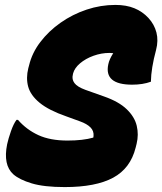

<svg xmlns="http://www.w3.org/2000/svg" viewBox="-20 -740 659 780"><path d="M449 -720Q493 -720 526 -706.5Q559 -693 583 -667Q607 -641 615.5 -608Q624 -575 614 -537Q594 -463 593 -408Q560 -396 517 -396Q402 -396 420 -479Q424 -499 440 -524Q433 -525 425 -525Q392 -525 360 -513.5Q328 -502 305.5 -483Q283 -464 277 -442L276 -437Q271 -418 282.5 -402.5Q294 -387 327 -375L403 -348Q463 -327 495 -296Q527 -265 535.5 -229Q544 -193 535 -156L531 -140Q510 -56 439.5 -18Q369 20 243 20Q159 20 109 5Q59 -10 34 -32Q-8 -70 9 -154Q14 -177 24.5 -207Q35 -237 47 -253H53Q88 -213 136 -191Q184 -169 254 -169Q317 -169 359 -181L360 -187Q362 -208 347.5 -222.5Q333 -237 305 -247L250 -267Q178 -292 141 -322.5Q104 -353 94.5 -388Q85 -423 95 -463L98 -474Q110 -525 144 -569.5Q178 -614 226.5 -648Q275 -682 332 -701Q389 -720 449 -720Z"/></svg>

Font: Recursive Sn Csl St Blk
Style: Italic
Weight: 900
Italic angle: -15°
Version: Version 1.079;hotconv 1.0.112;makeotfexe 2.5.65598; ttfautoh